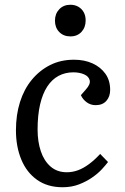

<svg xmlns="http://www.w3.org/2000/svg" viewBox="-20 -773 525 807"><path d="M291 -522Q335 -522 369 -506.5Q403 -491 423 -463Q443 -435 443 -395Q443 -367 427 -349Q411 -331 382 -331Q361 -331 344.5 -343Q328 -355 320 -373L341 -397Q361 -419 357 -435.5Q353 -452 333.5 -460.5Q314 -469 288 -469Q254 -469 226 -454Q198 -439 178.5 -409Q159 -379 148.5 -334Q138 -289 138 -228Q138 -178 151.5 -137.5Q165 -97 192.5 -73Q220 -49 261 -49Q285 -49 308 -57.5Q331 -66 354.5 -83.5Q378 -101 401 -126L434 -92Q425 -80 408.5 -62Q392 -44 367.5 -27Q343 -10 312 2Q281 14 243 14Q180 14 136 -17Q92 -48 69.5 -102.5Q47 -157 47 -225Q47 -290 64 -344Q81 -398 113.5 -437.5Q146 -477 190.5 -499.5Q235 -522 291 -522ZM211 -686Q211 -715 229 -734Q247 -753 276 -753Q295 -753 309.5 -744.5Q324 -736 332 -721.5Q340 -707 340 -687Q340 -658 322.5 -639Q305 -620 276 -620Q247 -620 229 -638.5Q211 -657 211 -686Z"/></svg>

Font: Literata 18pt
Style: Italic
Weight: 400
Italic angle: -2°
Designer: Latin by Veronika Burian and Jose Scaglione. Greek by Irene Vlachou. Cyrillic by Vera Evstafieva
Foundry: TypeTogether
Version: Version 3.103;gftools[0.9.29]